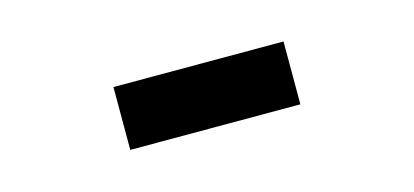

<svg xmlns="http://www.w3.org/2000/svg" viewBox="-28 -762 655 304"><g transform="rotate(-15 300.0 -610.5)"><path d="M160.2 -662.1H439V-559.1H160.2Z"/></g></svg>

Font: Cousine
Style: Regular
Weight: 400
Monospace: yes
Designer: Steve Matteson
Foundry: Ascender Corporation
Version: Version 1.20